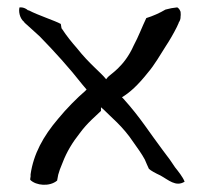

<svg xmlns="http://www.w3.org/2000/svg" viewBox="-20 -498 556 521"><path d="M33 -478C30 -468 33 -448 46 -438V-437C59 -425 72 -414 88 -399C128 -358 168 -314 204 -268C209 -262 211 -260 215 -255L211 -251C190 -233 160 -203 138 -176C97 -128 71 -80 63 -25V-19C62 -15 62 -12 62 -10C78 6 115 9 135 -8L138 -24C140 -32 144 -43 150 -57C161 -86 177 -112 196 -136C217 -165 242 -185 254 -197V-207L263 -199C278 -183 313 -156 342 -112C352 -98 365 -80 373 -65C377 -56 380 -48 384 -40C389 -35 402 -28 415 -22C437 -10 457 10 481 -5C476 -18 463 -34 455 -44C448 -54 442 -64 434 -74L422 -90C385 -139 361 -179 315 -230L311 -234C332 -247 353 -265 383 -303C397 -319 417 -352 430 -373C440 -388 451 -407 460 -425L465 -436V-437C468 -441 470 -446 470 -452V-454C471 -458 470 -461 470 -466C468 -471 466 -475 461 -478C450 -477 440 -475 429 -472C414 -463 394 -454 377 -449C365 -424 356 -399 343 -375C317 -316 278 -296 272 -288L268 -283C254 -301 222 -325 189 -367C175 -383 161 -400 148 -420L147 -421L145 -433C129 -442 82 -457 58 -470H56C52 -474 44 -478 37 -478ZM343 -375H344Z"/></svg>

Font: Vapor
Style: Lit
Weight: 300
Foundry: Cannot Into Space Fonts
Version: Version 0.179